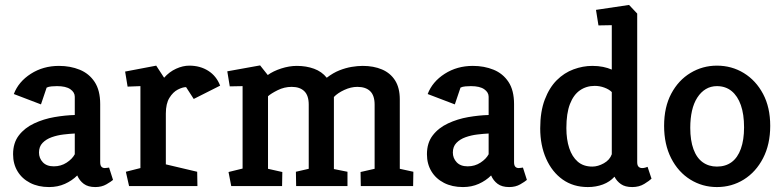

<svg xmlns="http://www.w3.org/2000/svg" viewBox="-20 -754 3174 778"><path d="M179 4Q135 4 102 -13Q69 -30 51 -60Q33 -90 33 -129Q33 -175 56.5 -205.5Q80 -236 118.5 -254Q157 -272 200.5 -279.5Q244 -287 283 -288V-362Q283 -380 265 -392.5Q247 -405 211 -405Q201 -405 189 -404Q177 -403 169 -399L146 -331L36 -373Q55 -423 105 -455Q155 -487 219 -487Q265 -487 303 -471.5Q341 -456 363.5 -422Q386 -388 386 -332V-97Q386 -84 391 -78.5Q396 -73 405 -73Q410 -73 415 -74Q420 -75 422 -75L438 -25Q430 -18 411 -7Q392 4 366 4Q337 4 319.5 -9Q302 -22 293 -43Q272 -22 243 -9Q214 4 179 4ZM198 -80Q227 -80 250 -95Q273 -110 283 -129V-213Q262 -212 237 -209Q212 -206 189.5 -198Q167 -190 152.5 -175Q138 -160 138 -136Q138 -113 153.5 -96.5Q169 -80 198 -80Z M503 0 490 -58 549 -73V-405L497 -403L487 -464L613 -488L645 -439Q666 -463 693.5 -475.5Q721 -488 747 -488Q791 -488 824 -467Q857 -446 872 -407L765 -353L734 -401Q720 -401 700.5 -391Q681 -381 666.5 -357.5Q652 -334 652 -294V-88L779 -58L780 0Z M917 0 906 -57 963 -71V-405L911 -404L901 -465L1034 -489L1065 -450Q1087 -466 1119.5 -476.5Q1152 -487 1183 -487Q1221 -487 1252.5 -475.5Q1284 -464 1304 -439Q1330 -459 1355.5 -469Q1381 -479 1405 -483Q1429 -487 1450 -487Q1494 -487 1528 -472.5Q1562 -458 1581 -428Q1600 -398 1600 -351V-70L1655 -58L1654 0H1442L1441 -57L1498 -70V-330Q1498 -367 1480 -384.5Q1462 -402 1428 -402Q1402 -402 1375 -389.5Q1348 -377 1333 -361V-69L1388 -58V0H1180L1179 -58L1231 -70V-330Q1231 -367 1213 -384.5Q1195 -402 1162 -402Q1132 -402 1105 -388.5Q1078 -375 1066 -364V-70L1124 -57L1123 0Z M1856 4Q1812 4 1779 -13Q1746 -30 1728 -60Q1710 -90 1710 -129Q1710 -175 1733.5 -205.5Q1757 -236 1795.5 -254Q1834 -272 1877.5 -279.5Q1921 -287 1960 -288V-362Q1960 -380 1942 -392.5Q1924 -405 1888 -405Q1878 -405 1866 -404Q1854 -403 1846 -399L1823 -331L1713 -373Q1732 -423 1782 -455Q1832 -487 1896 -487Q1942 -487 1980 -471.5Q2018 -456 2040.5 -422Q2063 -388 2063 -332V-97Q2063 -84 2068 -78.5Q2073 -73 2082 -73Q2087 -73 2092 -74Q2097 -75 2099 -75L2115 -25Q2107 -18 2088 -7Q2069 4 2043 4Q2014 4 1996.5 -9Q1979 -22 1970 -43Q1949 -22 1920 -9Q1891 4 1856 4ZM1875 -80Q1904 -80 1927 -95Q1950 -110 1960 -129V-213Q1939 -212 1914 -209Q1889 -206 1866.5 -198Q1844 -190 1829.5 -175Q1815 -160 1815 -136Q1815 -113 1830.5 -96.5Q1846 -80 1875 -80Z M2362 4Q2303 4 2260 -26.5Q2217 -57 2193 -111Q2169 -165 2169 -234Q2169 -302 2187.5 -350.5Q2206 -399 2236 -429Q2266 -459 2304 -473Q2342 -487 2380 -487Q2404 -487 2423.5 -483Q2443 -479 2459 -472V-652L2405 -651L2395 -714L2529 -734L2562 -699V-97Q2562 -84 2567.5 -78.5Q2573 -73 2582 -73Q2589 -73 2595.5 -75Q2602 -77 2604 -78L2620 -30Q2612 -22 2591 -9Q2570 4 2542 4Q2513 4 2496 -8Q2479 -20 2470 -38Q2451 -17 2423 -6.5Q2395 4 2362 4ZM2380 -79Q2403 -79 2427 -92.5Q2451 -106 2459 -129V-381Q2448 -392 2429 -399Q2410 -406 2390 -406Q2356 -406 2330 -388Q2304 -370 2289.5 -332.5Q2275 -295 2275 -235Q2275 -189 2286.5 -154Q2298 -119 2321 -99Q2344 -79 2380 -79Z M2885 4Q2826 4 2777 -26.5Q2728 -57 2699.5 -113Q2671 -169 2671 -244Q2671 -320 2700 -374.5Q2729 -429 2778 -458.5Q2827 -488 2885 -488Q2945 -488 2994 -458Q3043 -428 3072 -373.5Q3101 -319 3101 -244Q3101 -169 3072 -113Q3043 -57 2994 -26.5Q2945 4 2885 4ZM2885 -79Q2920 -79 2944.5 -97Q2969 -115 2982 -151Q2995 -187 2995 -238Q2995 -291 2982 -328Q2969 -365 2944.5 -385Q2920 -405 2885 -405Q2860 -405 2840 -393Q2820 -381 2805.5 -358.5Q2791 -336 2784 -305Q2777 -274 2777 -236Q2777 -185 2790 -149.5Q2803 -114 2827.5 -96.5Q2852 -79 2885 -79Z"/></svg>

Font: Kreon Light Medium
Style: Regular
Weight: 500
Version: Version 2.002